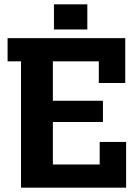

<svg xmlns="http://www.w3.org/2000/svg" viewBox="-20 -866 646 886"><path d="M436 -483V-583H224V-401H455V-303H224V-107H440V-211H562V0H77V-583H15V-690H558V-483ZM229 -730V-846H383V-730Z"/></svg>

Font: Mozilla Headline ExtraLight
Style: Regular
Weight: 200
Designer: Studio DRAMA
Foundry: Studio DRAMA
Version: Version 1.000